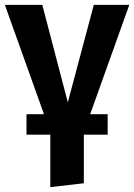

<svg xmlns="http://www.w3.org/2000/svg" viewBox="-22 -550 552 790"><path d="M349 -80H421V4H323V204L185 220V4H87V-80H159L-2 -530H152L257 -129L364 -530H510Z"/></svg>

Font: FiraSans
Style: Regular
Weight: 600
Designer: Carrois Corporate & Edenspiekermann AG
Foundry: Carrois Corporate GbR & Edenspiekermann AG
Version: Version 3.106;PS 003.106;hotconv 1.0.70;makeotf.lib2.5.58329